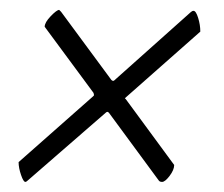

<svg xmlns="http://www.w3.org/2000/svg" viewBox="-20 -435 452 388"><path d="M31.2 -67.4Q27.3 -67.4 22.5 -81.5Q17.6 -95.7 17.6 -107.4L168 -240.2L169.9 -242.2Q169.9 -247.1 167 -250L70.3 -380.9Q70.3 -389.6 82.5 -402.3Q94.7 -415 99.6 -415L103.5 -411.1L205.1 -273.4Q207 -271.5 209 -271.5L210.9 -272.5L365.2 -410.2Q368.2 -413.1 371.1 -413.1Q376 -413.1 380.4 -398.9Q384.8 -384.8 384.8 -371.1L234.4 -238.3L232.4 -236.3Q232.4 -236.3 234.4 -234.4L332 -101.6Q332 -91.8 322.8 -79.6Q313.5 -67.4 307.6 -67.4Q302.7 -67.4 300.8 -70.3L200.2 -207Q198.2 -209 197.3 -209Q195.3 -209 193.4 -207L36.1 -70.3Q33.2 -67.4 31.2 -67.4Z"/></svg>

Font: Crimson
Style: SemiboldItalic
Weight: 600
Italic angle: -11°
Version: Version 0.8 ; ttfautohint (v1.00) -l 8 -r 50 -G 200 -x 14 -D